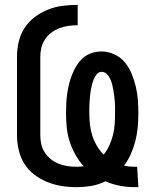

<svg xmlns="http://www.w3.org/2000/svg" viewBox="-20 -763 640 791"><path d="M534 8Q503 8 472.5 2Q442 -4 414 -16Q386 -2 355.5 3Q325 8 294 8Q263 8 232.5 3Q202 -2 174 -13.5Q146 -25 121 -44Q96 -63 80 -89Q64 -115 57 -145.5Q50 -176 50 -206V-529Q50 -560 57 -590.5Q64 -621 81 -647.5Q98 -674 123.5 -693Q149 -712 178 -723.5Q207 -735 238 -739Q269 -743 300 -743V-659Q281 -659 262 -656.5Q243 -654 225 -647Q207 -640 191.5 -628.5Q176 -617 165.5 -601Q155 -585 150.5 -566.5Q146 -548 146 -529V-206Q146 -188 150 -169.5Q154 -151 164 -135.5Q174 -120 188.5 -108Q203 -96 220.5 -89Q238 -82 256.5 -79Q275 -76 293 -76Q301 -76 309 -76.5Q317 -77 325 -78Q305 -100 290.5 -126Q276 -152 267 -180Q258 -208 255 -237.5Q252 -267 252 -297Q252 -317 253 -337.5Q254 -358 257 -378.5Q260 -399 265 -418.5Q270 -438 277.5 -457Q285 -476 296 -493.5Q307 -511 322.5 -524.5Q338 -538 358 -544.5Q378 -551 398 -551Q426 -551 451.5 -539Q477 -527 494.5 -506Q512 -485 522.5 -459Q533 -433 539.5 -406Q546 -379 548 -351.5Q550 -324 550 -297Q550 -268 547.5 -239.5Q545 -211 538 -183.5Q531 -156 519.5 -129.5Q508 -103 491 -81Q502 -78 513 -77Q524 -76 535 -76H545L550 8ZM407 -126Q421 -143 430.5 -164Q440 -185 445.5 -207Q451 -229 452.5 -251.5Q454 -274 454 -297Q454 -309 454 -321Q454 -333 453 -344.5Q452 -356 450.5 -368Q449 -380 447 -392Q445 -404 442 -415.5Q439 -427 434 -438Q429 -449 420 -458Q411 -467 399 -467Q387 -467 379 -457.5Q371 -448 366.5 -437Q362 -426 359 -414.5Q356 -403 354 -391.5Q352 -380 351 -368Q350 -356 349 -344Q348 -332 348 -320Q348 -308 348 -297Q348 -273 350.5 -250Q353 -227 360 -205Q367 -183 379 -162.5Q391 -142 407 -126Z"/></svg>

Font: Iosevka Fixed Medium Extended
Style: Regular
Weight: 500
Width: 7
Monospace: yes
Designer: Belleve Invis
Foundry: Belleve Invis
Version: Version 24.1.1; ttfautohint (v1.8.4)